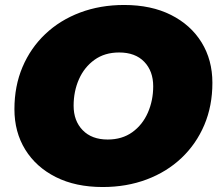

<svg xmlns="http://www.w3.org/2000/svg" viewBox="-20 -736 881 772"><path d="M393 16Q284 16 204.5 -24Q125 -64 81.5 -134.5Q38 -205 38 -297Q38 -390 70.5 -466.5Q103 -543 162 -599Q221 -655 302 -685.5Q383 -716 479 -716Q588 -716 667.5 -676Q747 -636 790.5 -565.5Q834 -495 834 -403Q834 -310 801.5 -233.5Q769 -157 710 -101Q651 -45 570 -14.5Q489 16 393 16ZM413 -175Q471 -175 512 -204.5Q553 -234 574.5 -283Q596 -332 596 -389Q596 -450 560 -487.5Q524 -525 459 -525Q401 -525 360 -495.5Q319 -466 297.5 -417.5Q276 -369 276 -311Q276 -250 312.5 -212.5Q349 -175 413 -175Z"/></svg>

Font: Montserrat Black
Style: Italic
Weight: 900
Italic angle: -11.3°
Designer: Julieta Ulanovsky
Foundry: Julieta Ulanovsky
Version: Version 9.000; ttfautohint (v1.8.4.7-5d5b)